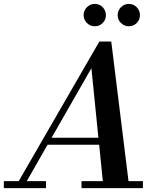

<svg xmlns="http://www.w3.org/2000/svg" viewBox="-66 -981 834 1001"><path d="M547.4 -902.1Q547.4 -926.2 564.6 -943.4Q581.9 -960.6 605.9 -960.6Q629.9 -960.6 646.8 -943.4Q663.6 -926.2 663.6 -902.1Q663.6 -878.1 646.8 -861.1Q629.9 -844 605.9 -844Q581.9 -844 564.6 -861.1Q547.4 -878.1 547.4 -902.1ZM369.9 -902.1Q369.9 -926.2 387.1 -943.4Q404.4 -960.6 428.4 -960.6Q452.4 -960.6 469.3 -943.4Q486.1 -926.2 486.1 -902.1Q486.1 -878.1 469.3 -861.1Q452.4 -844 428.4 -844Q404.4 -844 387.1 -861.1Q369.9 -878.1 369.9 -902.1ZM-46 -36.5H31.5L452 -764.5H514L604 -36.5H679V0H359V-36.5H470L451 -226.5H182L73.5 -36.5H174V0H-46ZM410.5 -625.5 203 -263H447Z"/></svg>

Font: Bodoni* 06pt Medium
Style: Italic
Weight: 500
Italic angle: -13°
Version: Version 2.3